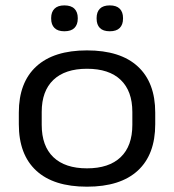

<svg xmlns="http://www.w3.org/2000/svg" viewBox="-20 -686 651 719"><path d="M305.7 13.1Q180.6 13.1 115.6 -47.1Q50.5 -107.2 50.5 -220.9V-264.4Q50.5 -377.1 115.9 -437.2Q181.3 -497.3 305.7 -497.3Q430.6 -497.3 495.9 -437.2Q561.3 -377.1 561.3 -264.4V-220.9Q561.3 -107.1 495.9 -47Q430.6 13.1 305.7 13.1ZM305.7 -55.6Q388 -55.6 431.8 -97.4Q475.6 -139.1 475.6 -218.5V-266.7Q475.6 -345.2 432 -386.8Q388.5 -428.5 305.7 -428.5Q223.7 -428.5 179.9 -386.8Q136.2 -345.2 136.2 -266.7V-218.5Q136.2 -139.1 179.9 -97.4Q223.7 -55.6 305.7 -55.6ZM220.9 -568.9Q196.4 -568.9 184 -581.3Q171.6 -593.7 171.6 -616.2V-618.7Q171.6 -640.9 184 -653.3Q196.4 -665.8 220.9 -665.8Q246.3 -665.8 258.7 -653.3Q271.2 -640.9 271.2 -618.7V-616.2Q271.2 -593.8 258.7 -581.3Q246.3 -568.9 220.9 -568.9ZM391.1 -568.9Q366.1 -568.9 353.9 -581.3Q341.8 -593.7 341.8 -616.2V-618.7Q341.8 -640.9 353.9 -653.3Q366.1 -665.8 391.1 -665.8Q416 -665.8 428.4 -653.3Q440.7 -640.9 440.7 -618.7V-616.2Q440.7 -593.8 428.4 -581.3Q416 -568.9 391.1 -568.9Z"/></svg>

Font: Anek Gurmukhi Medium SemiExpanded
Style: Regular
Weight: 500
Width: 6
Version: Version 1.003